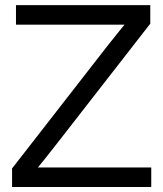

<svg xmlns="http://www.w3.org/2000/svg" viewBox="-20 -748 653 768"><path d="M28.3 0V-74.2L408.7 -563Q431.6 -592.3 455.6 -621.8Q479.5 -651.4 503.9 -680.7L515.1 -649.4Q474.1 -649.4 433.3 -649.4Q392.6 -649.4 351.6 -649.4H43.9V-727.5H581.1V-653.3L209 -175.3Q184.1 -143.1 158.4 -111.1Q132.8 -79.1 105.5 -46.9L94.2 -78.1Q134.3 -78.1 174.1 -78.1Q213.9 -78.1 253.9 -78.1H585V0Z"/></svg>

Font: Inter Khmer Looped
Style: Regular
Weight: 400
Designer: Rasmus Andersson, Sovichet Tep
Foundry: Anagata Design
Version: Version 1.000